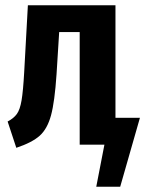

<svg xmlns="http://www.w3.org/2000/svg" viewBox="-20 -550 552 730"><path d="M512 -102 437 160H346L377 0H283V-428H205L195 -268Q188 -163 174 -111.5Q160 -60 131 -34Q102 -8 42 12L9 -88Q32 -100 44 -116.5Q56 -133 62 -168.5Q68 -204 72 -276L86 -530H419V-102Z"/></svg>

Font: Fira Sans Compressed SemiBold
Style: Regular
Weight: 600
Width: 1
Designer: bBox Type GmbH & Carrois Corporate GbR & Edenspiekermann AG
Foundry: bBox Type GmbH & Carrois Corporate GbR & Edenspiekermann AG
Version: Version 4.301